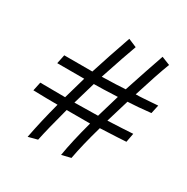

<svg xmlns="http://www.w3.org/2000/svg" viewBox="-148 -758 871 894"><g transform="rotate(30 287.5 -311.5)"><path d="M42 -241 176 -240Q183 -264 210 -359H65L75 -407H226Q257 -505 299 -625L344 -606Q322 -547 276 -408Q361 -410 402 -413Q444 -541 475 -630L520 -612Q494 -544 454 -416Q473 -416 493.5 -417.5Q514 -419 537 -420.5Q560 -422 571 -423L561 -377Q488 -369 438 -367L401 -244Q492 -248 536 -251L527 -203Q504 -201 388 -196Q357 -87 343 -10L294 2Q307 -78 338 -192H212Q179 -69 166 -6L117 7Q135 -87 163 -192Q106 -192 32 -194ZM226 -240 352 -242Q386 -357 388 -364Q302 -360 261 -360Z"/></g></svg>

Font: Marck Script
Style: Regular
Weight: 400
Designer: Denis Masharov, Marck Fogel
Foundry: Denis Masharov
Version: Version 1.002